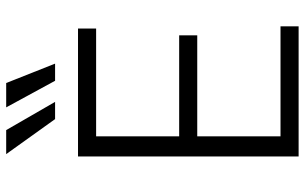

<svg xmlns="http://www.w3.org/2000/svg" viewBox="-206 -798 1004 633"><g transform="rotate(-90 296.5 -482.0)"><path d="M96.6 0V-727.3H518.5V-667.6H163V-393.8H496.1V-334.2H163V-59.7H525.6V0ZM346.2 -802.9 258.5 -964.1H338.8L402.7 -802.9ZM219.8 -802.9 104.4 -964.1H183.6L276.6 -802.9Z"/></g></svg>

Font: Inter Zeller Light
Style: Regular
Weight: 300
Designer: Rasmus Andersson; Joe Bland
Foundry: zeller
Version: Version 3.015;git-dec3a8cb1